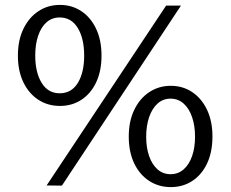

<svg xmlns="http://www.w3.org/2000/svg" viewBox="-20 -754 944 784"><path d="M224.8 -734Q273.7 -734 312.1 -708.4Q350.5 -682.9 372.5 -636.4Q394.5 -590 394.5 -527Q394.5 -464 372.7 -417.9Q350.9 -371.8 312.5 -346.6Q274.1 -321.4 224.8 -321.4Q175.4 -321.4 136.6 -346.6Q97.9 -371.8 75.5 -417.9Q53.1 -464 53.1 -527Q53.1 -590 75.7 -636.4Q98.2 -682.9 137 -708.4Q175.7 -734 224.8 -734ZM223.8 -373.1Q271.9 -373.1 297.8 -415.4Q323.7 -457.8 323.7 -527Q323.7 -596.9 297.5 -639.8Q271.4 -682.7 223.8 -682.7Q192.2 -682.7 169.9 -662.9Q147.7 -643.2 135.8 -608.1Q123.9 -573 123.9 -527Q123.9 -458.4 150 -415.8Q176.1 -373.1 223.8 -373.1ZM677.5 -403.6Q726.5 -403.6 765 -377.8Q803.5 -352 825.5 -305.5Q847.5 -259.1 847.5 -196.6Q847.5 -133.3 825.7 -86.9Q803.9 -40.6 765.4 -15.3Q726.9 10 677.5 10Q628 10 589.1 -15.3Q550.2 -40.6 528 -86.9Q505.8 -133.3 505.8 -196.6Q505.8 -259.1 528.2 -305.5Q550.6 -352 589.5 -377.8Q628.4 -403.6 677.5 -403.6ZM676.5 -42.7Q707.5 -42.7 729.9 -62.4Q752.3 -82.1 764.3 -116.5Q776.4 -150.9 776.4 -195.6Q776.4 -241.1 764.2 -276.2Q752.1 -311.3 729.6 -331.3Q707.1 -351.2 676.5 -351.2Q645.8 -351.2 623.5 -331.2Q601.2 -311.1 589 -275.9Q576.9 -240.6 576.9 -195.6Q576.9 -150.9 589 -116.5Q601 -82.1 623.3 -62.4Q645.6 -42.7 676.5 -42.7ZM718.8 -731 232.8 4 170.3 3.3 658.2 -731Z"/></svg>

Font: Public Sans Thin
Style: Regular
Weight: 100
Designer: The Public Sans project authors (U.S. Web Design System). Libre Franklin designed by Pablo Impallari and Rodrigo Fuenzal
Version: Version 1.008